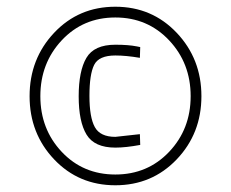

<svg xmlns="http://www.w3.org/2000/svg" viewBox="-20 -720 687 571"><path d="M141 -246Q68 -323 68 -434Q68 -545 141 -622.5Q214 -700 323 -700Q432 -700 505.5 -622.5Q579 -545 579 -434Q579 -323 505.5 -246Q432 -169 323 -169Q214 -169 141 -246ZM163.5 -600Q100 -532 100 -434Q100 -336 163.5 -268.5Q227 -201 323 -201Q419 -201 483 -268.5Q547 -336 547 -434Q547 -532 483 -600Q419 -668 323 -668Q227 -668 163.5 -600ZM323 -281Q261 -281 237.5 -319.5Q214 -358 214 -433.5Q214 -509 237 -548Q260 -587 323 -587Q362 -587 387 -582L397 -580L396 -548Q355 -555 323 -555Q274 -555 260 -527Q246 -499 246 -435Q246 -371 262 -342Q278 -313 323 -313L396 -321L397 -289Q354 -281 323 -281Z"/></svg>

Font: Titillium Web
Style: Thin
Weight: 200
Version: Version 1.001;PS 57.000;hotconv 1.0.70;makeotf.lib2.5.55311